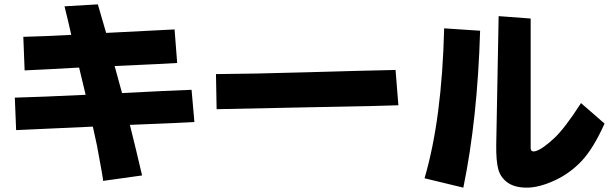

<svg xmlns="http://www.w3.org/2000/svg" viewBox="-20 -814 2800 881"><path d="M343 -504Q185 -495 93 -491L87 -645Q177 -647 307 -654Q293 -717 276 -785L429 -794Q448 -728 467 -663Q669 -673 781 -679L793 -525Q753 -522 506 -511Q523 -450 540 -387Q751 -398 859 -402L872 -254Q829 -251 576 -241Q605 -125 632 -9L453 16Q455 14 425 -146Q417 -181 406 -233Q166 -222 54 -217L48 -366Q165 -369 373 -379Q359 -436 343 -504Z M971 -474Q1135 -475 1391.5 -482.5Q1648 -490 1795 -493L1808 -331Q1750 -328 1411 -322Q1125 -316 974 -313Z M2018 -684 2183 -673Q2171 -268 2106 47L1928 4Q2008 -268 2018 -684ZM2268 -740 2415 -729Q2415 -360 2415 -259Q2415 -158 2415 -135Q2415 -112 2443.5 -122.5Q2472 -133 2521.5 -178.5Q2571 -224 2646 -341L2754 -247Q2703 -133 2649 -75.5Q2595 -18 2524 14.5Q2453 47 2397.5 47Q2342 47 2309.5 24Q2277 1 2266.5 -37Q2256 -75 2257 -149.5Q2258 -224 2268 -740Z"/></svg>

Font: KN Bobohei
Style: Bold
Weight: 700
Designer: Kingnam Type Foundry
Version: Version 1.710;March 18, 2023